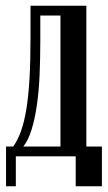

<svg xmlns="http://www.w3.org/2000/svg" viewBox="-20 -516 374 667"><path d="M1 131V-7H26Q41 -28 52.5 -59.5Q64 -91 71.5 -136.5Q79 -182 82.5 -243Q86 -304 86 -384V-496H280V-7H334V131H243V27H35V131ZM190 -7V-462H120V-373Q120 -312 117.5 -255Q115 -198 108 -150Q101 -102 89.5 -65Q78 -28 61 -7Z"/></svg>

Font: Moniqa ExtBd Cond Paragraph
Style: Regular
Weight: 800
Width: 3
Designer: Rajesh Rajput
Foundry: Rajesh Rajput
Version: Version 1.000